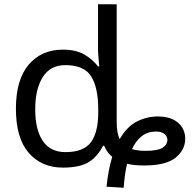

<svg xmlns="http://www.w3.org/2000/svg" viewBox="-20 -780 903 905"><path d="M482 100Q491 17 509 -41Q492 -55 483.5 -69Q475 -83 471 -93H466Q439 -41 397.5 -15.5Q356 10 276 10Q176 10 115.5 -59.5Q55 -129 55 -267Q55 -405 115.5 -475.5Q176 -546 276 -546Q338 -546 377.5 -523Q417 -500 442 -467H448Q447 -480 444.5 -505.5Q442 -531 442 -546V-760H530V-206Q530 -153 544 -124Q580 -186 628.5 -209Q677 -232 727 -231Q788 -230 820.5 -200.5Q853 -171 853 -126Q853 -74 808 -37Q763 0 659 0Q635 0 615.5 -2Q596 -4 579 -8Q573 17 569 45.5Q565 74 563 105ZM289 -63Q374 -63 408.5 -109.5Q443 -156 443 -250V-266Q443 -366 410 -419.5Q377 -473 288 -473Q217 -473 181.5 -416.5Q146 -360 146 -265Q146 -169 181.5 -116Q217 -63 289 -63ZM667 -69Q723 -69 746 -83.5Q769 -98 769 -122Q769 -136 755.5 -148Q742 -160 715 -160Q676 -160 648 -138Q620 -116 602 -77Q616 -73 632 -71Q648 -69 667 -69Z"/></svg>

Font: TSCustom
Style: Regular
Weight: 400
Designer: Monotype Design Team
Foundry: Monotype Imaging Inc.
Version: Version 2.004; ttfautohint (v1.8.3) -l 8 -r 50 -G 200 -x 14 